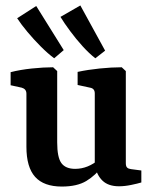

<svg xmlns="http://www.w3.org/2000/svg" viewBox="-20 -677 560 705"><path d="M357 -68Q331 -33 297 -12.5Q263 8 207 8Q141 8 109 -27.5Q77 -63 77 -138V-333Q77 -350 60 -355L19 -364V-412Q54 -421 97 -425.5Q140 -430 175 -430L190 -416V-154Q190 -99 205.5 -78Q221 -57 256 -57Q280 -57 302 -66Q324 -75 344 -92ZM499 -7Q486 -3 462 2Q438 7 417 7Q378 7 356.5 -13.5Q335 -34 328 -71V-334Q328 -352 311 -355L265 -365V-413Q302 -421 346 -425.5Q390 -430 427 -430L442 -416V-78Q442 -66 447 -61.5Q452 -57 461 -56L499 -51ZM366 -491 330 -463Q307 -481 283 -507.5Q259 -534 237.5 -563Q216 -592 202 -615L275 -657ZM214 -493 179 -463Q156 -480 130 -506Q104 -532 81 -559.5Q58 -587 43 -610L113 -655Z"/></svg>

Font: Rasa SemiBold
Style: Regular
Weight: 600
Designer: Anna Giedrys (Yrsa+Rasa design), David Brezina (Yrsa art-direction, Rasa art-direction, design)
Foundry: Rosetta Type Foundry
Version: Version 2.004